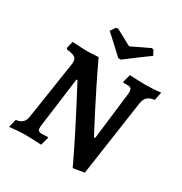

<svg xmlns="http://www.w3.org/2000/svg" viewBox="-201 -1007 1130 1189"><g transform="rotate(30 364.5 -412.5)"><path d="M515 -199 556 -540Q558 -564 551.5 -573.5Q545 -583 529 -583Q518 -583 507.5 -583Q497 -583 495 -583L492 -589L507 -644Q507 -644 518.5 -643.5Q530 -643 548.5 -642Q567 -641 586 -640.5Q605 -640 620 -640Q643 -640 668 -641.5Q693 -643 711 -645Q729 -647 729 -647L717 -588Q684 -584 667.5 -569Q651 -554 646 -525L567 19L488 32Q440 -69 395.5 -157.5Q351 -246 316 -312.5Q281 -379 261 -417Q241 -455 241 -455H234L187 -99Q184 -75 190.5 -65.5Q197 -56 215 -56Q220 -56 230.5 -56.5Q241 -57 249.5 -57.5Q258 -58 258 -58L262 -53L246 4Q246 4 234 3.5Q222 3 203.5 2Q185 1 165 0.5Q145 0 129 0Q106 0 80 2Q54 4 36.5 6Q19 8 19 8L33 -50Q63 -54 79 -68.5Q95 -83 99 -113L162 -526Q166 -557 151 -569.5Q136 -582 89 -587Q88 -590 87 -591.5Q86 -593 85 -595L97 -645Q97 -645 114.5 -644Q132 -643 155.5 -641.5Q179 -640 200 -640Q219 -640 238 -641Q257 -642 270 -643Q283 -644 283 -644Q324 -557 363.5 -477.5Q403 -398 435.5 -335Q468 -272 487.5 -235.5Q507 -199 507 -199ZM572 -819Q563 -813 544 -799Q525 -785 502 -768Q479 -751 458 -735Q437 -719 423.5 -709Q410 -699 410 -699H392Q392 -699 381 -709Q370 -719 353 -735Q336 -751 317.5 -768Q299 -785 283.5 -799Q268 -813 261 -819L285 -854L300 -857Q305 -854 322 -845Q339 -836 358.5 -825.5Q378 -815 394 -806Q410 -797 413 -796Q416 -797 428.5 -803Q441 -809 458 -817.5Q475 -826 492.5 -834Q510 -842 523.5 -848.5Q537 -855 541 -857L554 -854Z"/></g></svg>

Font: Alegreya SemiBold
Style: Italic
Weight: 600
Italic angle: -7°
Designer: Juan Pablo del Peral
Foundry: Huerta Tipografica
Version: Version 2.009